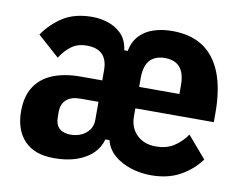

<svg xmlns="http://www.w3.org/2000/svg" viewBox="-65 -624 913 723"><g transform="rotate(10 391.5 -262.5)"><path d="M311 -226H242Q206 -226 188 -209Q170 -192 170 -163V-144Q170 -114 185.5 -100Q201 -86 229 -86Q250 -86 268.5 -94Q287 -102 299 -118Q311 -134 311 -158ZM452 -308H606V-342Q606 -372 597.5 -392Q589 -412 572 -422Q555 -432 529 -432Q504 -432 486.5 -422Q469 -412 460.5 -392Q452 -372 452 -342ZM553 -98Q592 -98 620 -115.5Q648 -133 670 -164L741 -81Q710 -39 663.5 -13.5Q617 12 553 12Q513 12 475.5 0Q438 -12 411.5 -35Q385 -58 377 -91H361Q353 -60 329.5 -37Q306 -14 269 -1Q232 12 182 12Q107 12 68.5 -29Q30 -70 30 -141Q30 -198 54 -235Q78 -272 122.5 -290Q167 -308 229 -308H311V-346Q311 -387 291 -407Q271 -427 231 -427Q197 -427 173 -409.5Q149 -392 131 -363L48 -437Q80 -483 124 -510Q168 -537 234 -537Q262 -537 291.5 -528Q321 -519 344 -497Q367 -475 373 -434H386Q393 -470 414.5 -493Q436 -516 468.5 -526.5Q501 -537 539 -537Q609 -537 656 -506.5Q703 -476 727.5 -414.5Q752 -353 752 -260V-226H452V-195Q452 -152 479.5 -125Q507 -98 553 -98Z"/></g></svg>

Font: IBM Plex Sans Condensed
Style: Bold
Weight: 700
Width: 3
Designer: Mike Abbink, Paul van der Laan, Pieter van Rosmalen
Foundry: Bold Monday
Version: Version 3.201